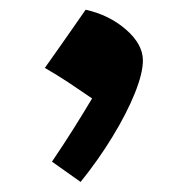

<svg xmlns="http://www.w3.org/2000/svg" viewBox="-20 -223 384 393"><path d="M155.3 -203.1Q203.6 -192.4 238 -162.4Q272.5 -132.3 272.5 -99.1Q272.5 -73.2 255.9 -32Q239.3 9.3 210.4 56.6Q181.6 104 145 149.4L86.4 107.9Q110.8 71.8 130.6 40.3Q150.4 8.8 168.5 -21.5Q141.6 -40 119.4 -54.7Q97.2 -69.3 71.8 -84Q92.8 -113.3 112.8 -142.1Q132.8 -170.9 155.3 -203.1Z"/></svg>

Font: Pinar Bold
Style: Regular
Weight: 700
Designer: Amin Abedi
Version: Version 3.000